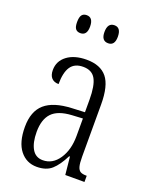

<svg xmlns="http://www.w3.org/2000/svg" viewBox="-141 -817 710 903"><g transform="rotate(20 214.0 -365.5)"><path d="M40 -148Q40 -226 83.5 -264Q127 -302 218 -306L282 -309V-372Q282 -442 264 -474.5Q246 -507 202 -507Q159 -507 139.5 -478Q120 -449 120 -391Q97 -391 84.5 -404.5Q72 -418 72 -444Q72 -489 108.5 -516.5Q145 -544 206 -544Q275 -544 308 -503.5Q341 -463 341 -369V-108Q341 -75 345.5 -59Q350 -43 360 -37Q370 -31 390 -31H392V0H296L287 -89H283Q258 -39 230.5 -14.5Q203 10 156 10Q104 10 72 -30.5Q40 -71 40 -148ZM283 -191V-278L229 -275Q160 -271 130 -239Q100 -207 100 -145Q100 -91 118 -60Q136 -29 172 -29Q221 -29 252 -75Q283 -121 283 -191ZM102 -695Q102 -720 110 -730.5Q118 -741 134 -741Q167 -741 167 -695Q167 -651 134 -651Q118 -651 110 -661Q102 -671 102 -695ZM239 -695Q239 -741 273 -741Q306 -741 306 -695Q306 -651 273 -651Q239 -651 239 -695Z"/></g></svg>

Font: Noto Serif CondLight
Style: Regular
Weight: 300
Width: 3
Designer: Monotype Design Team
Foundry: Monotype Imaging Inc.
Version: Version 1.001